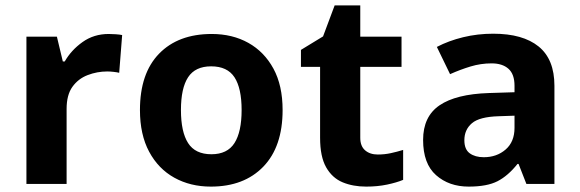

<svg xmlns="http://www.w3.org/2000/svg" viewBox="-20 -682 2151 712"><path d="M383 -556Q394 -556 409 -555Q424 -554 433 -552L422 -412Q415 -414 401.5 -415.5Q388 -417 378 -417Q340 -417 305 -403.5Q270 -390 248.5 -360Q227 -330 227 -278V0H78V-546H191L213 -454H220Q244 -496 286 -526Q328 -556 383 -556Z M1028 -274Q1028 -138 956.5 -64Q885 10 762 10Q686 10 626.5 -23Q567 -56 533 -119.5Q499 -183 499 -274Q499 -410 570 -483Q641 -556 765 -556Q842 -556 901 -523Q960 -490 994 -427.5Q1028 -365 1028 -274ZM651 -274Q651 -193 677.5 -151.5Q704 -110 764 -110Q823 -110 849.5 -151.5Q876 -193 876 -274Q876 -355 849.5 -395.5Q823 -436 763 -436Q704 -436 677.5 -395.5Q651 -355 651 -274Z M1381 -109Q1406 -109 1429 -114Q1452 -119 1475 -126V-15Q1451 -5 1415.5 2.5Q1380 10 1338 10Q1289 10 1250.5 -6Q1212 -22 1189.5 -61.5Q1167 -101 1167 -171V-434H1096V-497L1178 -547L1221 -662H1316V-546H1469V-434H1316V-171Q1316 -140 1334 -124.5Q1352 -109 1381 -109Z M1809 -557Q1919 -557 1977.5 -509.5Q2036 -462 2036 -364V0H1932L1903 -74H1899Q1864 -30 1825 -10Q1786 10 1718 10Q1645 10 1597 -32.5Q1549 -75 1549 -163Q1549 -250 1610 -291.5Q1671 -333 1793 -337L1888 -340V-364Q1888 -407 1865.5 -427Q1843 -447 1803 -447Q1763 -447 1725 -435.5Q1687 -424 1649 -407L1600 -508Q1644 -531 1697.5 -544Q1751 -557 1809 -557ZM1830 -251Q1758 -249 1730 -225Q1702 -201 1702 -162Q1702 -128 1722 -113.5Q1742 -99 1774 -99Q1822 -99 1855 -127.5Q1888 -156 1888 -208V-253Z"/></svg>

Font: Noto Sans Tai Tham
Style: Bold
Weight: 700
Designer: Monotype Design Team 2013. Revised by David WIlliams 2020
Foundry: Monotype Imaging Inc.
Version: Version 2.002; ttfautohint (v1.8.4.7-5d5b)